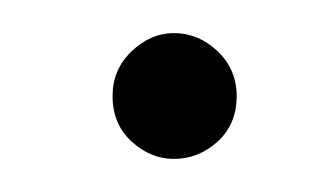

<svg xmlns="http://www.w3.org/2000/svg" viewBox="-20 -96 203 116"><path d="M123 -38Q123 -54 111.5 -65Q100 -76 85 -76Q71 -76 59.5 -65Q48 -54 48 -38Q48 -21 59.5 -10.5Q71 0 85 0Q100 0 111.5 -10.5Q123 -21 123 -38Z"/></svg>

Font: Josefin Slab Medium
Style: Regular
Weight: 500
Designer: Santiago Orozco
Foundry: Typemade
Version: Version 2.000